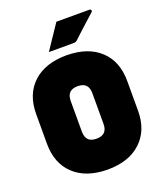

<svg xmlns="http://www.w3.org/2000/svg" viewBox="-169 -1041 988 1169"><g transform="rotate(-20 325.0 -456.5)"><path d="M326 -720Q464 -719 542 -646.5Q620 -574 620 -446V-254Q620 -127 541.5 -53.5Q463 20 324 20Q186 19 108 -54Q30 -127 30 -254V-446Q30 -574 108.5 -647Q187 -720 326 -720ZM255 -250Q255 -217 272 -198Q289 -180 325 -180Q395 -180 395 -250V-450Q395 -485 377 -503Q360 -520 325 -520Q255 -520 255 -450ZM338 -933H554Q560 -933 562.5 -926.5Q565 -920 560 -915Q533 -891 511 -871Q489 -851 466.5 -830.5Q444 -810 414 -782Q406 -775 391 -775H232Q259 -815 284.5 -853.5Q310 -892 338 -933Z"/></g></svg>

Font: Recursive Sn Lnr St XBk
Style: Regular
Weight: 1000
Version: Version 1.079;hotconv 1.0.112;makeotfexe 2.5.65598; ttfautoh